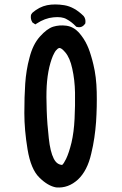

<svg xmlns="http://www.w3.org/2000/svg" viewBox="-20 -819 540 851"><path d="M229 11.7Q192.4 5.4 154.8 -31.7Q116.7 -68.4 102.1 -157.2Q87.9 -243.2 87.9 -317.4Q87.9 -391.1 91.8 -448.2Q93.8 -477.5 98.4 -506.3Q103 -535.2 110.8 -563.5Q118.2 -592.8 129.6 -616Q141.1 -639.2 156.7 -656.7Q188 -691.9 215.8 -700.7Q243.2 -709 273.9 -705.1Q305.7 -700.7 329.6 -674.8Q340.8 -662.1 350.1 -647.9Q359.4 -633.8 366.7 -617.7Q369.6 -611.3 372.6 -604Q375.5 -596.7 378.2 -588.6Q380.9 -580.6 383.5 -571.8Q386.2 -563 388.9 -553.2Q391.6 -543.5 394 -532.7Q407.2 -479 408.7 -411.6Q410.2 -345.7 405.8 -278.3Q403.3 -244.1 398.2 -209Q393.1 -173.8 384.3 -137.7Q367.2 -62.5 325.7 -23.4Q282.7 16.1 229.5 11.7ZM255.4 -87.9Q262.7 -93.8 272.9 -114.7Q285.6 -141.1 296.9 -187Q307.6 -232.9 310.5 -292Q313.5 -351.6 312.5 -408.7Q311.5 -464.8 300.3 -514.6Q290 -563 269 -587.4Q250.5 -608.9 241.7 -606Q238.3 -605 234.9 -602.3Q231.4 -599.6 227.5 -594.7Q223.6 -589.8 220.2 -583Q214.4 -572.8 209 -557.4Q203.6 -542 198.7 -522Q189.5 -481.9 187 -437.5Q184.6 -392.6 187 -330.1Q188 -298.8 190.4 -267.8Q192.9 -236.8 196.3 -206.1Q202.6 -146.5 218.3 -115.7Q225.1 -102.5 234.1 -95.7Q243.2 -88.9 255.4 -87.9ZM316.4 -702.1Q296.9 -722.7 274.4 -734.4Q264.6 -740.2 250 -742.2Q235.4 -744.1 216.8 -742.2Q179.2 -738.8 142.1 -714.4L136.7 -710.9L131.3 -714.4L125.5 -718.3L123.5 -719.7L122.6 -721.7Q114.7 -734.4 117.2 -751.5L117.7 -753.4L118.7 -755.4L122.6 -761.2L123.5 -762.2L124.5 -763.2Q153.8 -788.6 188.5 -795.9Q222.7 -802.7 265.1 -795.9Q309.1 -788.6 349.6 -749L350.1 -748.5L350.6 -748Q360.8 -735.4 358.4 -717.3L357.9 -714.8L356.4 -712.9Q342.8 -693.8 320.8 -699.7L318.4 -700.2Z"/></svg>

Font: NaikaiFont
Style: Bold
Weight: 700
Version: Version 1.89